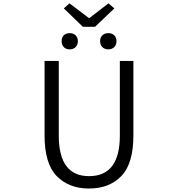

<svg xmlns="http://www.w3.org/2000/svg" viewBox="-20 -1088 1040 1121"><path d="M240.2 -296.9V-732.4H323.2V-295.9Q323.2 -59.6 500 -59.6Q679.7 -59.6 679.7 -295.9V-732.4H758.8V-296.9Q758.8 -132.8 688.5 -60.1Q618.2 12.7 500 12.7Q381.8 12.7 311 -60.1Q240.2 -132.8 240.2 -296.9ZM463.9 -931.6 352.5 -1039.1 385.7 -1068.4 498 -983.4H502.9L613.3 -1068.4L647.5 -1039.1L535.2 -931.6ZM421.4 -813Q408.2 -799.8 386.7 -799.8Q365.2 -799.8 352.5 -813Q339.8 -826.2 339.8 -847.7Q339.8 -869.1 352.5 -881.8Q365.2 -894.5 386.7 -894.5Q408.2 -894.5 421.4 -881.8Q434.6 -869.1 434.6 -847.7Q434.6 -826.2 421.4 -813ZM647 -813Q633.8 -799.8 612.3 -799.8Q590.8 -799.8 577.6 -813Q564.5 -826.2 564.5 -847.7Q564.5 -869.1 577.6 -881.8Q590.8 -894.5 612.3 -894.5Q633.8 -894.5 647 -881.8Q660.2 -869.1 660.2 -847.7Q660.2 -826.2 647 -813Z"/></svg>

Font: GenEi Gothic M SemiLight
Style: Regular
Weight: 350
Designer: o_tamon (Modified); [Source Han Sans]
Ryoko NISHIZUKA  (kana & ideographs); Paul D. Hunt (Latin, Greek & Cyrillic); Wenl
Version: Version 1.1a;Original Version 1.004